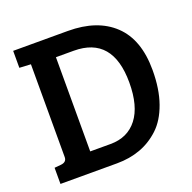

<svg xmlns="http://www.w3.org/2000/svg" viewBox="-119 -784 904 904"><g transform="rotate(-20 332.5 -332.5)"><path d="M34 0V-81L67 -84Q96 -87 96 -112V-577L39 -580V-665H313Q460 -665 542.5 -587Q625 -509 625 -356Q625 -261 600 -190.5Q575 -120 531.5 -79.5Q488 -39 434.5 -19.5Q381 0 318 0ZM218 -568V-96H320Q406 -96 454 -158Q502 -220 502 -338Q502 -568 307 -568Z"/></g></svg>

Font: Bree Serif
Style: Regular
Weight: 400
Designer: Veronika Burian, Jos Scaglione
Foundry: TypeTogether
Version: Version 1.001